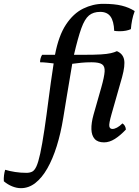

<svg xmlns="http://www.w3.org/2000/svg" viewBox="-163 -734 723 1002"><path d="M-54 248Q-76 248 -99.5 238.5Q-123 229 -143 212Q-144 196 -142 180.5Q-140 165 -136 152Q-113 159 -84.5 163.5Q-56 168 -25 168Q-8 168 4.5 162Q17 156 27 134.5Q37 113 47 67Q57 21 69 -59Q80 -133 90.5 -216Q101 -299 117 -403Q100 -405 81.5 -407Q63 -409 46 -409Q46 -420 49 -430.5Q52 -441 57 -448H124Q143 -548 181.5 -606Q220 -664 271 -689Q322 -714 376 -714Q434 -714 472.5 -704.5Q511 -695 540 -676Q531 -652 526.5 -629Q522 -606 520 -582Q510 -577 494.5 -574Q479 -571 462.5 -571Q446 -571 433 -573Q431 -624 413.5 -648Q396 -672 360 -672Q324 -672 301.5 -653.5Q279 -635 261.5 -586.5Q244 -538 223 -448H275Q330 -448 363 -450Q396 -452 415.5 -456.5Q435 -461 447 -467Q478 -454 484.5 -423.5Q491 -393 474 -331L419 -138Q405 -89 407.5 -75Q410 -61 424 -61Q434 -61 447.5 -68Q461 -75 476 -90Q484 -85 488.5 -77Q493 -69 494 -58Q465 -27 436.5 -9Q408 9 380 9Q347 9 331 -9Q315 -27 314 -59.5Q313 -92 325 -135L366 -279Q381 -332 383 -360Q385 -388 369.5 -398.5Q354 -409 315 -409Q285 -409 260.5 -406.5Q236 -404 214 -401Q197 -304 185.5 -231Q174 -158 167 -118Q154 -38 133 29Q112 96 84 145Q56 194 21.5 221Q-13 248 -54 248Z"/></svg>

Font: Vollkorn
Style: Italic
Weight: 400
Italic angle: -11°
Designer: Friedrich Althausen
Foundry: Friedrich Althausen
Version: Version 5.001